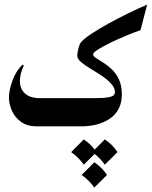

<svg xmlns="http://www.w3.org/2000/svg" viewBox="-20 -558 670 848"><path d="M292.5 0H141.1Q100.6 0 73.5 -19.3Q46.4 -38.6 33 -68.1Q19.5 -97.7 19.5 -127.4Q19.5 -158.2 34.4 -200.4Q49.3 -242.7 79.1 -272.5L85.4 -268.6Q76.2 -250.5 72 -232.9Q67.9 -215.3 67.9 -199.7Q67.9 -166 90.1 -145.3Q112.3 -124.5 158.2 -124.5H294.4Q300.3 -124.5 304.2 -114.3Q308.1 -104 310.1 -90.3Q312 -76.7 312 -66.4Q312 -54.7 309.8 -39.1Q307.6 -23.4 303.2 -11.7Q298.8 0 292.5 0ZM629.9 -537.6 600.6 -424.8Q570.8 -414.6 534.7 -399.4Q498.5 -384.3 465.8 -368.4Q433.1 -352.5 412.1 -338.9Q391.1 -325.2 391.1 -317.9Q391.1 -310.1 403.8 -301.8Q416.5 -293.5 435.5 -281.7Q454.6 -270 473.6 -252Q492.7 -233.9 505.4 -207Q518.1 -180.2 518.1 -141.1Q518.1 -72.8 468.5 -36.4Q418.9 0 336.9 0H290.5Q280.3 0 271.7 -18.3Q263.2 -36.6 263.2 -62.5Q263.2 -87.9 271.7 -106.2Q280.3 -124.5 290.5 -124.5H395.5Q438.5 -124.5 457.8 -128.2Q477.1 -131.8 482.2 -137.5Q487.3 -143.1 487.8 -148.9Q487.8 -169.9 470.9 -188.5Q454.1 -207 429.4 -223.4Q404.8 -239.7 379.9 -254.6Q355 -269.5 338.1 -283.7Q321.3 -297.9 321.3 -312Q321.3 -323.7 326.4 -344.2Q331.5 -364.7 339.4 -373.5Q353.5 -388.7 386 -410.2Q418.5 -431.6 460.7 -454.8Q502.9 -478 547.4 -499.8Q591.8 -521.5 629.9 -537.6ZM396.5 158.7Q430.7 181.6 452.6 214.8L396.5 270.5Q374.5 238.8 340.8 214.8ZM350.1 57.6Q384.3 80.6 406.2 113.8L350.1 169.4Q328.1 137.7 294.4 113.8ZM442.9 57.6Q477.1 80.6 499 113.8L442.9 169.4Q420.9 137.7 387.2 113.8Z"/></svg>

Font: Lateef
Style: Bold
Weight: 700
Designer: SIL International
Foundry: SIL International
Version: Version 4.200